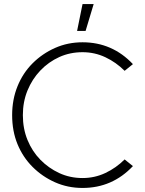

<svg xmlns="http://www.w3.org/2000/svg" viewBox="-20 -919 717 949"><path d="M388 10Q315 10 252 -18Q189 -46 141 -94Q93 -142 66.5 -206.5Q40 -271 40 -350Q40 -427 66.5 -492.5Q93 -558 141 -606Q189 -654 252 -682Q315 -710 388 -710Q535 -710 637 -602L596 -569Q554 -611 501 -636Q448 -661 388 -661Q326 -661 273 -637Q220 -613 179 -570Q139 -528 116 -472Q93 -416 93 -350Q93 -283 116 -227Q139 -171 179 -130Q220 -88 273 -63.5Q326 -39 388 -39Q448 -39 501 -64Q554 -89 596 -131L637 -98Q535 10 388 10ZM361 -766H403L443 -899H388Z"/></svg>

Font: Kulim Park ExtraLight
Style: Regular
Weight: 275
Designer: Noponies / Dale Sattler
Foundry: Noponies
Version: Version 1.000; ttfautohint (v1.8.3)